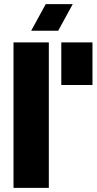

<svg xmlns="http://www.w3.org/2000/svg" viewBox="-20 -904 465 924"><path d="M45 0V-700H215V0ZM425 -700V-495H275V-700ZM330 -884 260 -756H130L200 -884Z"/></svg>

Font: Promplate
Style: Bold
Weight: 400
Designer: Evgeny Tarasenko
Foundry: Evgeny Tarasenko
Version: Version 1.000